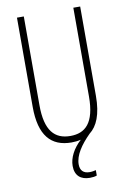

<svg xmlns="http://www.w3.org/2000/svg" viewBox="-100 -773 694 1050"><g transform="rotate(-10 246.5 -248.0)"><path d="M264 135C264 84 301 31 352 -20C395 -53 422 -114 422 -218V-714H384V-221C384 -73 329 -26 247 -26C160 -26 109 -79 109 -221V-714H71V-218C71 -60 133 10 247 10C265 10 283 8 299 4C255 44 230 93 230 138C230 192 262 218 312 218C327 218 342 216 351 212V182C344 184 330 187 316 187C282 187 264 169 264 135Z"/></g></svg>

Font: Noto Sans ExtraCondensed ExtraLight
Style: Regular
Weight: 200
Width: 2
Designer: Monotype Design Team
Foundry: Monotype Imaging Inc.
Version: Version 2.013